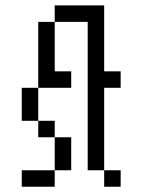

<svg xmlns="http://www.w3.org/2000/svg" viewBox="-20 -708 540 728"><path d="M437.5 0V-62.5H375V0ZM250 -375V-437.5H187.5V-625H125Q125 -625 125 -375H62.5Q62.5 -375 62.5 -250H125V-187.5H187.5Q187.5 -187.5 187.5 -62.5H62.5V0H187.5V-62.5H250Q250 -62.5 250 -187.5H187.5V-250H125Q125 -250 125 -375ZM437.5 -375V-437.5H375Q375 -437.5 375 -687.5H187.5V-625H312.5V-62.5H375V-375Z"/></svg>

Font: CalcUnifontExMono
Style: Regular
Weight: 500
Version: Version 15.0.06